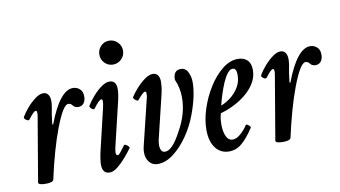

<svg xmlns="http://www.w3.org/2000/svg" viewBox="-66 -757 1628 919"><g transform="rotate(-10 748.0 -298.0)"><path d="M90 13Q52 13 54 0L107 -313Q108 -318 108 -321.5Q108 -325 108 -330Q108 -339 102 -339Q96 -339 87 -329.5Q78 -320 66 -304Q62 -299 55 -302Q48 -305 43.5 -310.5Q39 -316 42 -321Q53 -340 72 -362Q91 -384 112.5 -400Q134 -416 152 -416Q167 -416 175.5 -404.5Q184 -393 184 -373Q184 -362 182 -347.5Q180 -333 175 -308L169 -262L173 -260Q232 -416 296 -416Q315 -416 329 -403.5Q343 -391 343 -367Q343 -347 333.5 -334.5Q324 -322 307 -322Q290 -322 281.5 -333.5Q273 -345 261 -345Q236 -345 196 -240Q177 -190 160 -129.5Q143 -69 128 -1Q125 13 90 13Z M506 -493Q482 -493 465.5 -510Q449 -527 449 -551Q449 -575 465.5 -592Q482 -609 506 -609Q530 -609 547 -592Q564 -575 564 -551Q564 -527 547 -510Q530 -493 506 -493ZM401 13Q365 13 365 -31Q365 -54 374 -94L422 -297Q432 -339 421 -339Q410 -339 382 -301Q377 -295 366.5 -304Q356 -313 360 -319Q372 -339 391.5 -361.5Q411 -384 433 -400Q455 -416 473 -416Q507 -416 507 -374Q507 -351 498 -313L454 -129Q444 -91 444 -76.5Q444 -62 453 -62Q458 -62 466.5 -73Q475 -84 490 -104Q493 -107 499.5 -103.5Q506 -100 511 -94.5Q516 -89 514 -86Q499 -65 479 -42Q459 -19 438.5 -3Q418 13 401 13Z M634 13Q608 13 593 -6Q578 -25 578 -52Q578 -66 581 -79L638 -313Q639 -318 639 -321.5Q639 -325 639 -330Q639 -339 633 -339Q624 -339 595 -304Q593 -301 586.5 -304.5Q580 -308 575.5 -313.5Q571 -319 572 -322Q583 -340 602.5 -362Q622 -384 644 -400Q666 -416 685 -416Q700 -416 708.5 -404.5Q717 -393 717 -373Q717 -362 715.5 -347.5Q714 -333 708 -308L658 -101Q655 -87 655 -74Q655 -60 660.5 -49.5Q666 -39 679 -39Q714 -39 757 -121Q803 -201 803 -280Q803 -329 784 -370Q784 -416 820 -416Q844 -416 855 -393Q866 -370 866 -345Q866 -280 833 -191Q814 -139 782 -92.5Q750 -46 711.5 -16.5Q673 13 634 13Z M981 13Q940 13 915.5 -19Q891 -51 891 -108Q891 -156 908.5 -209.5Q926 -263 955.5 -310Q985 -357 1022 -386.5Q1059 -416 1098 -416Q1126 -416 1143 -400Q1160 -384 1160 -352Q1160 -318 1142.5 -289Q1125 -260 1097 -237Q1069 -214 1036 -198Q1003 -182 973 -174Q968 -156 967 -143.5Q966 -131 966 -119Q966 -85 976.5 -62.5Q987 -40 1008 -40Q1026 -40 1046.5 -58Q1067 -76 1080 -97Q1083 -101 1089 -97.5Q1095 -94 1099.5 -89Q1104 -84 1102 -81Q1072 -35 1044 -11Q1016 13 981 13ZM981 -210Q1004 -218 1028 -236.5Q1052 -255 1068 -281.5Q1084 -308 1084 -341Q1084 -374 1065 -374Q1052 -374 1039.5 -358Q1027 -342 1016 -316.5Q1005 -291 996 -262.5Q987 -234 981 -210Z M1243 13Q1205 13 1207 0L1260 -313Q1261 -318 1261 -321.5Q1261 -325 1261 -330Q1261 -339 1255 -339Q1249 -339 1240 -329.5Q1231 -320 1219 -304Q1215 -299 1208 -302Q1201 -305 1196.5 -310.5Q1192 -316 1195 -321Q1206 -340 1225 -362Q1244 -384 1265.5 -400Q1287 -416 1305 -416Q1320 -416 1328.5 -404.5Q1337 -393 1337 -373Q1337 -362 1335 -347.5Q1333 -333 1328 -308L1322 -262L1326 -260Q1385 -416 1449 -416Q1468 -416 1482 -403.5Q1496 -391 1496 -367Q1496 -347 1486.5 -334.5Q1477 -322 1460 -322Q1443 -322 1434.5 -333.5Q1426 -345 1414 -345Q1389 -345 1349 -240Q1330 -190 1313 -129.5Q1296 -69 1281 -1Q1278 13 1243 13Z"/></g></svg>

Font: Junicode Two Beta Condensed Medium
Style: Italic
Weight: 500
Width: 3
Italic angle: -9°
Version: Version 1.053; ttfautohint (v1.8.4)